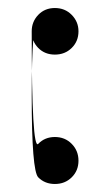

<svg xmlns="http://www.w3.org/2000/svg" viewBox="-20 -458 275 479"><path d="M59.1 -379.9Q59.1 -355 75.4 -338.4Q91.8 -321.8 116.9 -321.8Q142.1 -321.8 158.9 -338.4Q175.8 -355 175.8 -379.9Q175.8 -403.8 158.9 -420.9Q142.1 -438 116.9 -438Q91.8 -438 75.4 -420.9Q59.1 -403.8 59.1 -379.9ZM59.1 -379.9Q59.1 -355 75.4 -338.4Q91.8 -321.8 116.9 -321.8Q142.1 -321.8 158.9 -338.4Q175.8 -355 175.8 -379.9Q175.8 -403.8 158.9 -420.9Q142.1 -438 116.9 -438Q91.8 -438 75.4 -420.9Q59.1 -403.8 59.1 -218Q59.1 -32.2 75.4 -15.6Q91.8 1 116.9 1Q142.1 1 158.9 -15.6Q175.8 -32.2 175.8 -57.1Q175.8 -82 158.9 -99.1Q142.1 -116.2 116.9 -116.2Q91.8 -116.2 75.4 -99.1Q59.1 -82 59.1 -379.9Z"/></svg>

Font: FAU Chimera
Style: Regular
Weight: 400
Version: Version 1.002;hotconv 1.0.117;makeotfexe 2.5.65602